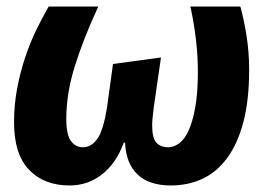

<svg xmlns="http://www.w3.org/2000/svg" viewBox="-20 -551 812 588"><path d="M473 -375 451 -223Q449 -206 447.5 -192Q446 -178 446 -167Q446 -128 459 -114Q472 -100 496 -100Q512 -100 528.5 -112Q545 -124 557.5 -151Q570 -178 578 -222.5Q586 -267 586 -332Q586 -379 580 -430.5Q574 -482 563 -531H716Q727 -492 735 -441.5Q743 -391 743 -337Q743 -245 725.5 -178Q708 -111 676 -67.5Q644 -24 600 -3.5Q556 17 503 17Q437 17 401.5 -16.5Q366 -50 363 -114H359Q336 -51 292.5 -17Q249 17 193 17Q115 17 69 -31Q23 -79 23 -176Q23 -230 32.5 -280Q42 -330 57 -375Q72 -420 91 -459Q110 -498 129 -531H281Q236 -434 209.5 -349.5Q183 -265 183 -187Q183 -139 197 -119.5Q211 -100 234 -100Q260 -100 278.5 -126.5Q297 -153 308 -224L326 -355Z"/></svg>

Font: Szlgxwxxxixliatcpuztgldltzi
Style: Regular
Weight: 700
Italic angle: -8°
Designer: Carrois Corporate & Edenspiekermann
Foundry: Carrois Corporate GbR & Edenspiekermann AG
Version: Version 2.001